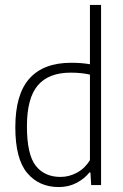

<svg xmlns="http://www.w3.org/2000/svg" viewBox="-20 -749 497 777"><path d="M42 -234Q42 -367 99 -431Q156 -495 268 -495Q310 -495 344 -489V-729H389V0H349L346 -51H342Q321 -25 289 -8.5Q257 8 218 8Q138 8 90 -49Q42 -106 42 -234ZM344 -101V-447Q310 -455 266 -455Q177 -455 133 -403.5Q89 -352 89 -238Q89 -124 124.5 -78.5Q160 -33 225 -33Q260 -33 292 -50.5Q324 -68 344 -101Z"/></svg>

Font: KaputaLibre
Style: Regular
Weight: 400
Designer: Multiple designers
Foundry: Textual
Version: Version 2.900